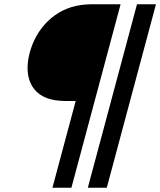

<svg xmlns="http://www.w3.org/2000/svg" viewBox="-20 -740 752 901"><path d="M226.1 141H315.1L545.9 -720H411.4C401.9 -720 381.2 -719.5 357.3 -716C236.1 -698.5 149.9 -606.5 119.5 -493C112.8 -467.7 109.4 -443.6 109.4 -421.2C109.4 -341.9 151.8 -283.6 237.8 -270C259.8 -266.5 280.7 -266 289.7 -266H335.2ZM392.1 141H481.1L711.9 -720H622.9Z"/></svg>

Font: Manrope
Style: MediumItalic
Weight: 500
Italic angle: -15°
Designer: Mikhail Sharanda
Foundry: Mikhail Sharanda
Version: Version 4.502;hotconv 1.0.109;makeotfexe 2.5.65596